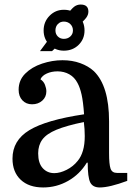

<svg xmlns="http://www.w3.org/2000/svg" viewBox="-20 -815 581 845"><path d="M202 -652 240 -619 209 -590H156ZM320 -698 270 -744Q294 -776 306.5 -785.5Q319 -795 335 -795Q369 -795 369 -764Q369 -750 359.5 -737Q350 -724 320 -698ZM35 -117Q35 -197 109 -242Q183 -287 350 -312Q346 -368 339 -399Q332 -430 321 -450Q308 -475 285 -488Q262 -501 233 -501Q207 -501 186 -491.5Q165 -482 158 -466Q172 -457 178 -441.5Q184 -426 184 -413Q184 -388 166 -372Q148 -356 121 -356Q95 -356 78.5 -373.5Q62 -391 62 -420Q62 -462 91 -491Q120 -520 165 -535Q210 -550 255 -550Q298 -550 333.5 -537Q369 -524 393 -502Q460 -437 460 -281V-141Q460 -92 466.5 -73Q473 -54 495 -54H540V-19Q462 10 419 10Q388 10 377 -12.5Q366 -35 366 -99H362Q331 -48 280 -19Q229 10 170 10Q107 10 71 -24Q35 -58 35 -117ZM219 -53Q244 -53 273 -67.5Q302 -82 322 -107Q337 -125 345 -152Q353 -179 353 -216Q353 -231 352 -247Q351 -263 349 -278Q272 -262 228.5 -244Q185 -226 166.5 -201Q148 -176 148 -140Q148 -97 168 -75Q188 -53 219 -53ZM172 -681Q172 -719 198 -745.5Q224 -772 261 -772Q300 -772 326 -745.5Q352 -719 352 -681Q352 -643 326 -617.5Q300 -592 261 -592Q224 -592 198 -617.5Q172 -643 172 -681ZM224 -681Q224 -665 234.5 -654.5Q245 -644 261 -644Q278 -644 289.5 -654.5Q301 -665 301 -681Q301 -698 289.5 -709Q278 -720 261 -720Q245 -720 234.5 -709Q224 -698 224 -681Z"/></svg>

Font: Domine Medium
Style: Regular
Weight: 500
Designer: Pablo Impallari, Rodrigo Fuenzalida, Brenda Gallo
Foundry: Pablo Impallari, Rodrigo Fuenzalida, Brenda Gallo
Version: Version 2.000